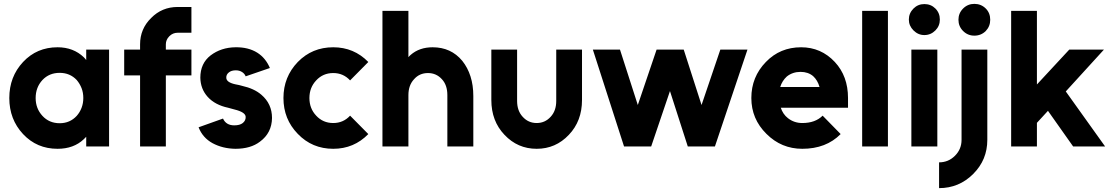

<svg xmlns="http://www.w3.org/2000/svg" viewBox="-20 -756 5731 991"><path d="M425 -500V-446Q422 -450 419 -453.5Q416 -457 413 -460Q359 -512 277 -512Q170 -512 99 -436Q28 -360 28 -250Q28 -140 99 -64Q170 12 277 12Q360 12 412 -37Q416 -40 418.5 -43.5Q421 -47 425 -50V0H543V-500ZM288 -380Q341 -380 376 -343Q392 -324 401 -301Q410 -278 410 -250Q410 -223 401 -199.5Q392 -176 376 -158Q341 -120 288 -120Q234 -120 199 -158Q164 -196 164 -250Q164 -305 199 -343Q234 -380 288 -380Z M897 -720Q816 -720 760 -663Q703 -607 703 -527V-500H621V-367H703V0H836V-367H968V-500H836V-527Q836 -551 854 -569Q872 -587 897 -587H968V-720Z M1373 -405Q1351 -457 1308 -484Q1262 -513 1195 -512Q1121 -511 1067 -470Q1014 -429 1014 -355Q1015 -297 1052 -256Q1071 -235 1097.5 -221Q1124 -207 1157 -200Q1165 -198 1173.5 -195.5Q1182 -193 1190 -191Q1247 -177 1248 -153Q1249 -134 1233 -121Q1218 -109 1189 -109Q1147 -109 1131 -144L1005 -99Q1026 -45 1077 -17Q1129 11 1195 12Q1274 12 1322 -25Q1383 -70 1384 -147Q1384 -220 1329 -267Q1292 -299 1229 -313Q1223 -315 1214 -317Q1205 -319 1194 -321Q1149 -331 1148 -354Q1147 -371 1161 -382Q1174 -393 1197 -393Q1215 -393 1228 -385Q1242 -377 1248 -362Z M1700 -512Q1591 -512 1517 -436Q1443 -359 1443 -250Q1443 -141 1517 -65Q1591 12 1700 12Q1807 12 1881 -64L1787 -159Q1752 -121 1700 -121Q1647 -121 1612 -159Q1577 -196 1577 -250Q1577 -304 1612 -341Q1647 -379 1700 -379Q1752 -379 1787 -341L1881 -436Q1807 -512 1700 -512Z M2423 0V-260Q2423 -316 2408.5 -361.5Q2394 -407 2366 -442Q2308 -512 2213 -512Q2145 -512 2100 -473Q2097 -470 2093.5 -467Q2090 -464 2088 -461V-700H1954V0H2088V-265Q2088 -316 2117 -347Q2145 -379 2189 -379Q2232 -379 2261 -347Q2289 -317 2289 -265V0Z M2516 -500V-240Q2516 -131 2584 -60Q2652 12 2750 12Q2848 12 2916 -60Q2984 -131 2984 -240V-500H2851V-235Q2851 -184 2822 -153Q2793 -121 2750 -121Q2707 -121 2678 -153Q2649 -184 2649 -235V-500Z M3698 -500 3601 -214 3509 -500H3369L3272 -214L3180 -500H3040L3201 0H3341L3438 -286L3530 0H3670L3838 -500Z M4357 -200V-250Q4357 -363 4289 -436Q4218 -512 4115 -512Q4006 -512 3933 -436Q3858 -359 3858 -250Q3858 -142 3936 -65Q4013 12 4121 12Q4244 12 4319 -64L4226 -159Q4188 -121 4121 -121Q4079 -121 4047 -146Q4034 -156 4024.5 -170Q4015 -184 4010 -200ZM4112 -385Q4151 -385 4177 -363Q4200 -342 4210 -307H4007Q4017 -339 4041 -361Q4071 -385 4112 -385Z M4430 -700V0H4563V-700Z M4684 0H4818V-500H4684ZM4831 -655Q4831 -689 4808 -712Q4785 -735 4751 -735Q4718 -735 4695 -712Q4671 -688 4671 -655Q4671 -623 4695 -599Q4719 -575 4751 -575Q4784 -575 4808 -599Q4831 -622 4831 -655Z M4943 -500V-34Q4943 14 4909 48Q4875 82 4827 82V215Q4930 215 5003 142Q5040 105 5058 61Q5076 17 5076 -34V-500ZM5091 -654Q5091 -689 5068 -712Q5044 -736 5009 -736Q4975 -736 4951 -712Q4927 -688 4927 -654Q4927 -620 4951 -596Q4975 -572 5009 -572Q5044 -572 5068 -596Q5091 -620 5091 -654Z M5199 0H5332V-122L5389 -184L5519 0H5684L5481 -284L5678 -500H5499L5332 -320V-700H5199Z"/></svg>

Font: Unageo
Style: Bold
Weight: 700
Designer: Richard Sepsi
Foundry: Richard Sepsi
Version: Version 2.000